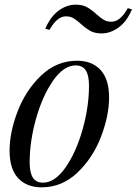

<svg xmlns="http://www.w3.org/2000/svg" viewBox="-20 -788 585 822"><path d="M310 -528Q374 -528 410.5 -488.5Q447 -449 447 -371Q447 -292 412 -201.5Q377 -111 311 -48.5Q245 14 158 14Q94 14 57.5 -25.5Q21 -65 21 -143Q21 -222 56 -312.5Q91 -403 157 -465.5Q223 -528 310 -528ZM107 -93Q107 -48 121 -27Q135 -6 164 -6Q215 -6 260.5 -71Q306 -136 333.5 -233.5Q361 -331 361 -421Q361 -466 347 -487Q333 -508 304 -508Q253 -508 207.5 -443Q162 -378 134.5 -280.5Q107 -183 107 -93ZM392 -728Q411 -711 424.5 -703Q438 -695 457 -695Q495 -695 527 -753L545 -748Q523 -696 488 -670.5Q453 -645 415 -645Q386 -645 367 -655.5Q348 -666 327 -685Q308 -702 294.5 -710Q281 -718 262 -718Q224 -718 192 -660L174 -665Q196 -717 231 -742.5Q266 -768 304 -768Q333 -768 352 -757.5Q371 -747 392 -728Z"/></svg>

Font: Playfair Display
Style: Italic
Weight: 400
Italic angle: -14°
Designer: Claus Eggers Sørensen
Foundry: Claus Eggers Sørensen
Version: Version 1.200; ttfautohint (v1.6)